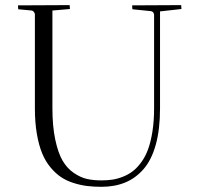

<svg xmlns="http://www.w3.org/2000/svg" viewBox="-20 -720 768 744"><path d="M373 -21Q395.5 -21 415.3 -23.9Q435.1 -26.9 456.3 -35.2Q477.5 -43.5 494.6 -56.6Q511.7 -69.8 527.6 -91.6Q543.5 -113.3 554 -142.1Q564.5 -170.9 570.8 -211.2Q577.1 -251.5 577.1 -300.8V-663.1Q575.2 -675.3 564.9 -676.8L493.2 -684.1Q492.2 -689.9 492.2 -699.2L682.1 -700.2Q682.1 -699.2 682.6 -692.4Q683.1 -685.5 683.1 -685.1L600.1 -675.8V-299.8Q600.1 -218.3 583.5 -158.9Q566.9 -99.6 536.1 -64.5Q505.4 -29.3 464.8 -12.7Q424.3 3.9 373 3.9Q342.8 3.9 317.4 0.7Q292 -2.4 264.9 -11Q237.8 -19.5 216.6 -33.7Q195.3 -47.9 175.8 -71.3Q156.2 -94.7 143.3 -126Q130.4 -157.2 122.8 -201.4Q115.2 -245.6 115.2 -299.8V-666Q111.3 -677.7 103 -679.2L50.8 -684.1Q49.8 -689.9 49.8 -699.2L250 -700.2Q250 -699.2 250.5 -692.4Q251 -685.5 251 -685.1L183.1 -679.2V-300.8Q183.1 -231 194.1 -179.2Q205.1 -127.4 222.4 -97.7Q239.7 -67.9 265.9 -50Q292 -32.2 316.9 -26.6Q341.8 -21 373 -21Z"/></svg>

Font: Antic Didone
Style: Regular
Weight: 400
Designer: Santiago Orozco
Foundry: Santiago Orozco
Version: Version 2.000